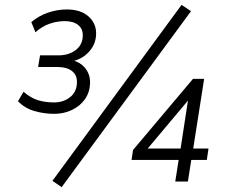

<svg xmlns="http://www.w3.org/2000/svg" viewBox="-20 -748 925 791"><path d="M203 -279Q162 -279 122 -290.5Q82 -302 54 -331L77 -370Q107 -344 137 -335Q167 -326 203 -326Q241 -326 268.5 -347.5Q296 -369 297 -408Q298 -438 277 -455Q256 -472 216 -472H137L145 -520H221Q263 -520 291.5 -541.5Q320 -563 321 -600Q322 -629 302 -645Q282 -661 247 -661Q216 -661 185 -650.5Q154 -640 126 -615L109 -657Q140 -683 178 -696Q216 -709 255 -709Q313 -709 345 -680Q377 -651 376 -608Q375 -565 345.5 -533.5Q316 -502 271 -494L272 -501Q298 -496 316 -482Q334 -468 343 -448Q352 -428 351 -405Q350 -368 330 -339.5Q310 -311 276.5 -295Q243 -279 203 -279ZM234 23 196 -3 728 -728 767 -702ZM702 0 716 -89H522L528 -130L775 -423H821L776 -136H839L832 -89H768L754 0ZM724 -136 758 -357H774L575 -120L574 -136Z"/></svg>

Font: Nunito Sans 12pt ExtraLight 12pt Light
Style: Italic
Weight: 300
Italic angle: -9°
Version: Version 3.101;gftools[0.9.27]